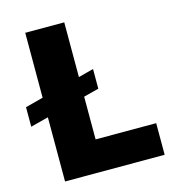

<svg xmlns="http://www.w3.org/2000/svg" viewBox="-106 -795 793 882"><g transform="rotate(-15 290.5 -353.5)"><path d="M352.5 -372.1 280.3 -353.5V-150.4H568.4V0H94.7V-305.2L9.8 -283.2V-376L94.7 -398.4V-707H280.3V-446.8L352.5 -465.8Z"/></g></svg>

Font: Pretendard JP Black
Style: Regular
Weight: 900
Designer: Base glyphs from Inter by Rasmus Andersson; Hangeul glyphs from Noto Sans CJK(Source Han Sans) by Jang Soo-young and Kan
Foundry: Kil Hyung-jin
Version: Version 1.309